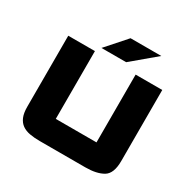

<svg xmlns="http://www.w3.org/2000/svg" viewBox="-192 -1087 1289 1287"><g transform="rotate(30 452.5 -443.5)"><path d="M88.6 -700H294.9V-175.4Q294.9 -175.4 294.9 -175.4Q294.9 -175.4 294.9 -175.4H610Q610 -175.4 610 -175.4Q610 -175.4 610 -175.4V-700H816.2V-149.7Q816.2 -52.7 766.1 -22.9Q716 7 627.8 7H276.1Q232.7 7 197.9 0.6Q163.2 -5.7 138.9 -22.9Q114.6 -40.1 101.6 -70.8Q88.6 -101.5 88.6 -149.7ZM322.2 -740.3 458.5 -894.2H696.6L513.3 -740.3Z"/></g></svg>

Font: Science Gothic
Style: Regular
Weight: 400
Designer: Thomas Phinney, Vassil Kateliev, Brandon Buerkle
Foundry: Font Detective LLC
Version: Version 1.018